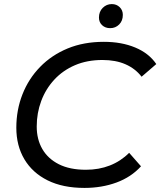

<svg xmlns="http://www.w3.org/2000/svg" viewBox="-20 -913 786 941"><path d="M394 8Q288 8 213.5 -29Q139 -66 99.5 -132.5Q60 -199 60 -287Q60 -374 90 -450.5Q120 -527 176.5 -585Q233 -643 311.5 -675.5Q390 -708 489 -708Q576 -708 643 -680Q710 -652 746 -599L674 -537Q643 -577 595 -598Q547 -619 482 -619Q407 -619 347.5 -593.5Q288 -568 246 -522.5Q204 -477 182 -418Q160 -359 160 -293Q160 -230 187.5 -182.5Q215 -135 268.5 -108Q322 -81 401 -81Q465 -81 518.5 -102Q572 -123 613 -164L671 -98Q623 -45 551 -18.5Q479 8 394 8ZM520 -775Q496 -775 480.5 -789.5Q465 -804 465 -827Q465 -856 483.5 -874.5Q502 -893 528 -893Q551 -893 566.5 -878Q582 -863 582 -840Q582 -811 564 -793Q546 -775 520 -775Z"/></svg>

Font: MOST Montserrat Medium
Style: Italic
Weight: 500
Italic angle: -11.3°
Designer: Julieta Ulanovsky
Foundry: Julieta Ulanovsky
Version: Version 8.000;March 11, 2024;FontCreator 15.0.0.2926 64-bit